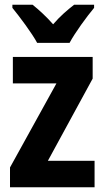

<svg xmlns="http://www.w3.org/2000/svg" viewBox="-20 -786 439 806"><path d="M136 -606H272C295 -649 344 -716 375 -753V-766H291C263 -744 234 -720 203 -684C174 -717 143 -745 117 -766H32V-753C63 -715 114 -647 136 -606ZM377 0V-111H181L369 -456V-547H34V-436H217L22 -83V0Z"/></svg>

Font: Noto Sans Armenian Condensed
Style: Bold
Weight: 700
Width: 3
Designer: Monotype Design Team
Foundry: Monotype Imaging Inc.
Version: Version 2.008